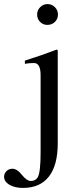

<svg xmlns="http://www.w3.org/2000/svg" viewBox="-90 -703 388 941"><path d="M194 -632Q194 -610 179 -595.5Q164 -581 142 -581Q121 -581 106.5 -595.5Q92 -610 92 -632Q92 -653 107 -668Q122 -683 143 -683Q164 -683 179 -668Q194 -653 194 -632ZM193 -457V0Q193 107 149.5 162.5Q106 218 23 218Q-18 218 -44 202.5Q-70 187 -70 163Q-70 147 -58 135.5Q-46 124 -29 124Q-6 124 19 156Q42 184 61 184Q84 184 95 166Q109 141 109 45V-334Q109 -394 77 -394Q53 -394 37 -391L32 -390V-406Q112 -431 188 -460Z"/></svg>

Font: STIX MathJax Main
Style: Regular
Weight: 400
Designer: MicroPress Inc., with final additions and corrections provided by Coen Hoffman, Elsevier (retired)
Version: Version 1.1.1